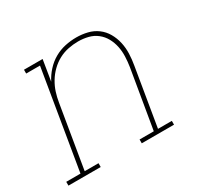

<svg xmlns="http://www.w3.org/2000/svg" viewBox="-138 -684 859 830"><g transform="rotate(-30 291.0 -269.0)"><path d="M-18 0V-19H53L135 -511H66V-530H159L142 -426Q155 -452 175.5 -474.5Q196 -497 221.5 -511.5Q247 -526 275 -532Q303 -538 331 -538Q359 -538 386 -531.5Q413 -525 434.5 -509Q456 -493 469.5 -469.5Q483 -446 489 -419Q495 -392 494 -363.5Q493 -335 488 -307L440 -19H509V0H348V-19H419L468 -310Q472 -335 473 -361Q474 -387 469 -411Q464 -435 452.5 -456Q441 -477 422 -492Q403 -507 379 -513Q355 -519 329 -519Q305 -519 280 -514Q255 -509 232.5 -497Q210 -485 191 -466.5Q172 -448 158.5 -425.5Q145 -403 137.5 -379.5Q130 -356 126 -331L74 -19H143V0Z"/></g></svg>

Font: Iosevka Slab ThExObl
Style: Regular
Weight: 100
Width: 7
Italic angle: -9°
Monospace: yes
Designer: Belleve Invis
Foundry: Belleve Invis
Version: Version 11.1.1; ttfautohint (v1.8.3)